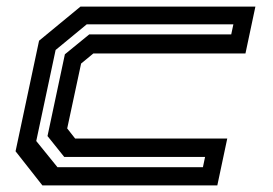

<svg xmlns="http://www.w3.org/2000/svg" viewBox="-20 -560 826 580"><path d="M108 0 27 -103 98 -437 223 -540H751.5L721.5 -398.5H262L225 -368L183 -172L207 -141.5H666.5L636.5 0ZM153.5 -55H593L599.5 -86H174L123.5 -149L176 -396L249.5 -456H678.5L685 -486.5H242L148 -409L89.5 -134Z"/></svg>

Font: Tourney Expanded SemiBold
Style: Italic
Weight: 600
Width: 7
Italic angle: -12°
Designer: Tyler Finck
Foundry: Etcetera Type Co
Version: Version 1.010; ttfautohint (v1.8.3)